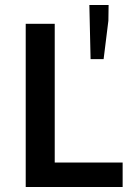

<svg xmlns="http://www.w3.org/2000/svg" viewBox="-20 -749 542 769"><path d="M342.8 -512.2 337.9 -729H415L414.1 -666L395 -512.2ZM83 0V-653.8H199.2V-98.1H471.2V0Z"/></svg>

Font: SourceSansPro-Semibold
Style: Regular
Weight: 600
Designer: Paul D. Hunt
Foundry: Adobe Systems Incorporated
Version: Version 2.020;PS 2.0;hotconv 1.0.86;makeotf.lib2.5.63406